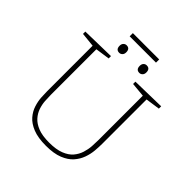

<svg xmlns="http://www.w3.org/2000/svg" viewBox="-237 -1059 1228 1228"><g transform="rotate(45 377.0 -444.5)"><path d="M490 -688 718 -693V-672L621 -658V-256Q621 -229 618 -194Q615 -159 602.5 -124Q590 -89 564 -59.5Q538 -30 492 -11.5Q446 7 375 7Q303 7 257 -11.5Q211 -30 185.5 -59.5Q160 -89 149 -123.5Q138 -158 136 -190.5Q134 -223 134 -247V-657L37 -667V-688L264 -693V-672L167 -658V-247Q167 -222 169 -192Q171 -162 181 -132.5Q191 -103 213 -78Q235 -53 274 -37.5Q313 -22 375 -22Q438 -22 478.5 -38Q519 -54 541 -80Q563 -106 573 -137.5Q583 -169 585 -200Q587 -231 587 -256V-658L490 -667ZM468 -745Q438 -745 438 -779Q438 -795 446.5 -804Q455 -813 468 -813Q498 -813 498 -779Q498 -763 489 -754Q480 -745 468 -745ZM286 -745Q256 -745 256 -779Q256 -795 265 -804Q274 -813 286 -813Q316 -813 316 -779Q316 -763 307 -754Q298 -745 286 -745ZM497 -896V-867H259V-896Z"/></g></svg>

Font: Bitter ExtraLight
Style: Regular
Weight: 200
Designer: Sol Matas, and Bitter project Authors
Foundry: Sol Matas
Version: Version 2.001